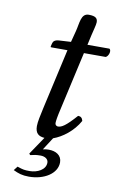

<svg xmlns="http://www.w3.org/2000/svg" viewBox="-86 -610 535 850"><g transform="rotate(10 182.0 -185.0)"><path d="M186 -429 133 -426C114 -425 107 -417 105 -409C104 -406 101 -394 101 -392C101 -390 104 -390 107 -390H177L116 -118C109 -86 102 -55 102 -36C102 -3 118 8 144 10L90 90L95 96C112 92 121 90 141 90C161 90 176 100 176 116C176 148 139 166 105 166C82 166 75 165 49 156L35 174C58 185 75 191 106 191C173 191 231 156 231 105C231 73 204 58 172 58C163 58 154 59 146 61L182 5C222 -9 269 -44 296 -93C293 -106 286 -112 274 -112C228 -60 210 -50 194 -50C191 -50 181 -52 181 -64C181 -73 184 -93 192 -127L251 -390H349C361 -395 370 -421 359 -429H260L270 -474C274 -493 283 -522 283 -534C283 -551 275 -561 243 -561C207 -561 209 -516 199 -479Z"/></g></svg>

Font: Libertinus Serif
Style: Italic
Weight: 400
Italic angle: -12°
Designer: Philipp H. Poll, Khaled Hosny
Foundry: Caleb Maclennan
Version: Version 7.050;RELEASE